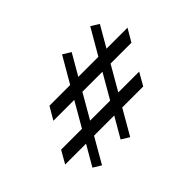

<svg xmlns="http://www.w3.org/2000/svg" viewBox="-111 -770 1002 1002"><g transform="rotate(-45 390.0 -269.5)"><path d="M485 -200H639L599 -130H444L364 9L320 -18L385 -130H236L156 9L112 -18L177 -130H23L63 -200H217L295 -335H141L182 -405H335L418 -548L462 -521L395 -405H543L626 -548L670 -521L603 -405H758L717 -335H563ZM355 -335 277 -200H425L503 -335Z"/></g></svg>

Font: InknutAntiqua
Style: Bold
Weight: 700
Designer: Claus Eggers Srensen
Foundry: Claus Eggers Srensen
Version: Version 1.000; ttfautohint (v1.2) -l 7 -r 28 -G 50 -x 13 -D 